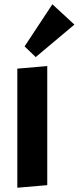

<svg xmlns="http://www.w3.org/2000/svg" viewBox="-20 -872 368 898"><path d="M61 6V-551L201 -563V-6ZM147 -605 95 -655 225 -852 328 -757Z"/></svg>

Font: Francois One
Style: Regular
Weight: 400
Designer: Vernon Adams
Foundry: Vernon Adams
Version: Version 2.000